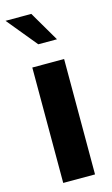

<svg xmlns="http://www.w3.org/2000/svg" viewBox="-125 -817 505 863"><g transform="rotate(-15 128.0 -385.5)"><path d="M57 -537H205V0H57ZM-5 -771H115L197 -631H110Z"/></g></svg>

Font: Exo
Style: Bold
Weight: 700
Designer: Natanael Gama
Foundry: Natanael Gama
Version: Version 1.500; ttfautohint (v1.6)